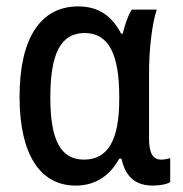

<svg xmlns="http://www.w3.org/2000/svg" viewBox="-20 -569 570 599"><path d="M216 10C280 10 324 -23 352 -74H359C372 -14 406 10 457 10C481 10 503 5 511 -1V-76C503 -73 492 -71 483 -71C458 -71 445 -90 445 -136V-339C445 -416 454 -493 469 -539H391C379 -520 369 -490 363 -464H358C328 -521 286 -549 224 -549C108 -549 41 -452 41 -267C41 -86 106 10 216 10ZM242 -71C168 -71 137 -134 137 -265C137 -401 169 -466 244 -466C320 -466 352 -398 352 -268V-259C352 -134 318 -71 242 -71Z"/></svg>

Font: Noto Sans Mono Condensed Medium
Style: Regular
Weight: 500
Width: 3
Designer: Monotype Design Team
Foundry: Monotype Imaging Inc.
Version: Version 2.014